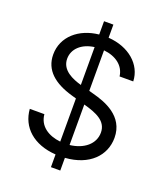

<svg xmlns="http://www.w3.org/2000/svg" viewBox="-162 -925 962 1124"><g transform="rotate(20 319.0 -363.5)"><path d="M289.8 90.9H348V11.7C497.2 1.4 581 -86.6 581 -197.4C581 -333.8 451.7 -377.8 376.4 -397.7L348 -405.5V-658C423.3 -650.6 478 -610.1 485.8 -545.5H571C567.5 -649.1 476.6 -728 348 -736.5V-818.2H289.8V-735.4C168 -723 76.7 -645.6 76.7 -534.1C76.7 -436.1 147.7 -377.8 261.4 -345.2L289.8 -337V-68.2C215.2 -76 154.1 -114.3 147.7 -187.5H56.8C65 -75.6 150.2 2.5 289.8 11.7ZM161.9 -538.4C161.9 -599.8 211.6 -646.7 289.8 -657V-421.2C235.8 -436.4 161.9 -466.3 161.9 -538.4ZM348 -68.2V-320.3L350.9 -319.6C427.6 -298.3 495.7 -271.3 495.7 -198.9C495.7 -127.5 433.9 -77.8 348 -68.2Z"/></g></svg>

Font: Magic Ui Pro
Style: Regular
Weight: 400
Designer: Stefan Endress, Andreas Faust
Version: Version 1.000;FEAKit 1.0